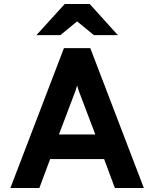

<svg xmlns="http://www.w3.org/2000/svg" viewBox="-20 -941 772 961"><path d="M282 -765H162L304 -921H429L570 -765H450L366 -834ZM32 0 300 -700H432L700 0H555L501 -145H231L177 0ZM275 -268H457L388 -450Q372 -490 366 -513Q360 -490 344 -450Z"/></svg>

Font: ReCut ExtraBold
Style: Regular
Weight: 800
Designer: Giant Group (for alternate capitals set)
Version: Version 2.002;FEAKit 1.0